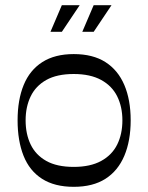

<svg xmlns="http://www.w3.org/2000/svg" viewBox="-20 -708 572 742"><path d="M265 14Q191 14 142.5 -17Q94 -48 71 -106Q48 -164 48 -243Q48 -322 71.5 -379.5Q95 -437 143.5 -468Q192 -499 265 -499Q339 -499 387.5 -468Q436 -437 460.5 -379.5Q485 -322 485 -243Q485 -164 460.5 -106Q436 -48 387.5 -17Q339 14 265 14ZM265 -63Q329 -63 371 -86Q413 -109 433 -149.5Q453 -190 453 -243Q453 -295 433 -335.5Q413 -376 371 -399Q329 -422 265 -422Q200 -422 159 -399Q118 -376 98.5 -335.5Q79 -295 79 -243Q79 -190 98.5 -149.5Q118 -109 159 -86Q200 -63 265 -63ZM219 -585H175L219 -688H288ZM342 -585H298L342 -688H411Z"/></svg>

Font: Ojuju Medium
Style: Regular
Weight: 500
Designer: Chisaokwu Joboson, Mirko Velimirovic
Foundry: Udi Foundry
Version: Version 1.000